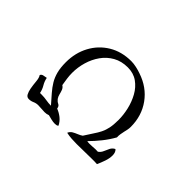

<svg xmlns="http://www.w3.org/2000/svg" viewBox="-102 -963 1204 1204"><g transform="rotate(45 500.0 -360.5)"><path d="M837 -171Q837 -145 827 -116Q817 -87 806 -63Q794 -64 782.5 -64Q771 -64 759 -64Q726 -64 693 -63Q660 -62 627 -62Q604 -62 581 -63.5Q558 -65 535 -70Q542 -87 556.5 -95.5Q571 -104 587.5 -110.5Q604 -117 617 -126Q638 -160 654.5 -184Q671 -208 682.5 -231Q694 -254 700 -283Q706 -312 706 -356Q706 -399 695 -446.5Q684 -494 661 -535.5Q638 -577 601.5 -603Q565 -629 514 -629Q459 -629 417 -605.5Q375 -582 347 -542.5Q319 -503 305 -455Q291 -407 291 -358Q291 -333 294.5 -308.5Q298 -284 302 -260Q316 -251 321.5 -236.5Q327 -222 330.5 -206.5Q334 -191 343 -178Q353 -165 367 -158.5Q381 -152 383 -133Q409 -123 430.5 -106Q452 -89 465 -63Q461 -58 454 -56.5Q447 -55 440 -55Q424 -55 408 -59Q392 -63 376 -67Q361 -61 343 -61Q329 -61 314 -62.5Q299 -64 285 -64Q266 -64 249.5 -56.5Q233 -49 215 -49Q198 -49 189.5 -65Q181 -81 177 -103Q172 -131 169.5 -160.5Q167 -190 157 -204Q162 -216 176.5 -218.5Q191 -221 201 -223Q206 -197 219.5 -174.5Q233 -152 238 -126H253Q276 -126 298.5 -122Q321 -118 343 -118Q314 -151 290.5 -178Q267 -205 250.5 -232.5Q234 -260 225 -294.5Q216 -329 216 -377Q216 -460 252 -527Q288 -594 352.5 -633Q417 -672 502 -672Q523 -672 548 -666.5Q573 -661 592 -654Q685 -623 738 -549.5Q791 -476 791 -378Q791 -365 788.5 -352.5Q786 -340 783 -328Q780 -314 777.5 -299.5Q775 -285 776 -270Q753 -229 723.5 -192Q694 -155 661 -122Q666 -121 671.5 -120.5Q677 -120 681 -120Q688 -120 695.5 -120.5Q703 -121 710 -121Q721 -122 732 -122.5Q743 -123 755 -122Q771 -133 778.5 -151Q786 -169 794.5 -186Q803 -203 821 -212Q830 -205 833.5 -193.5Q837 -182 837 -171Z"/></g></svg>

Font: Yuji Syuku
Style: Regular
Weight: 400
Designer: Kataoka Yuji
Foundry: Kinuta Font Factory
Version: Version 3.002